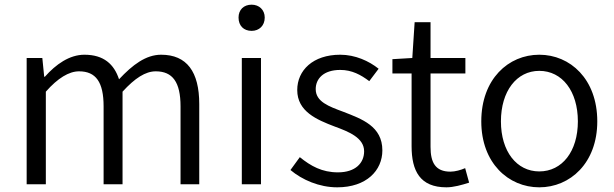

<svg xmlns="http://www.w3.org/2000/svg" viewBox="-20 -788 2627 821"><path d="M94 0H176V-396C227 -454 275 -483 318 -483C390 -483 423 -437 423 -333V0H504V-396C557 -454 602 -483 646 -483C718 -483 752 -437 752 -333V0H832V-343C832 -481 779 -554 669 -554C604 -554 547 -511 489 -449C468 -513 424 -554 341 -554C277 -554 219 -513 172 -460H169L161 -540H94Z M1014 0H1096V-540H1014ZM1056 -656C1088 -656 1112 -678 1112 -713C1112 -746 1088 -768 1056 -768C1022 -768 1000 -746 1000 -713C1000 -678 1022 -656 1056 -656Z M1422 13C1547 13 1615 -59 1615 -145C1615 -248 1528 -279 1448 -310C1386 -333 1330 -353 1330 -407C1330 -451 1363 -489 1435 -489C1485 -489 1523 -468 1559 -441L1599 -494C1558 -527 1499 -554 1435 -554C1318 -554 1251 -487 1251 -403C1251 -311 1335 -276 1411 -247C1471 -225 1537 -199 1537 -141C1537 -91 1500 -51 1425 -51C1357 -51 1309 -78 1262 -116L1222 -61C1272 -19 1345 13 1422 13Z M1889 13C1919 13 1955 3 1986 -7L1969 -69C1951 -61 1926 -54 1906 -54C1841 -54 1821 -94 1821 -160V-474H1970V-540H1821V-693H1753L1743 -540L1658 -535V-474H1740V-163C1740 -57 1776 13 1889 13Z M2286 13C2418 13 2534 -91 2534 -269C2534 -450 2418 -554 2286 -554C2154 -554 2038 -450 2038 -269C2038 -91 2154 13 2286 13ZM2286 -55C2189 -55 2122 -141 2122 -269C2122 -398 2189 -485 2286 -485C2384 -485 2451 -398 2451 -269C2451 -141 2384 -55 2286 -55Z"/></svg>

Font: ChiuKong Gothic CL Normal
Style: Regular
Weight: 350
Designer: Ryoko NISHIZUKA 西塚涼子 (kana, bopomofo & ideographs); Paul D. Hunt (Latin, Greek & Cyrillic); Sandoll Communications 산돌커뮤니
Foundry: Adobe
Version: Version 1.300